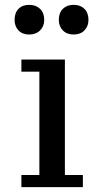

<svg xmlns="http://www.w3.org/2000/svg" viewBox="-20 -770 424 790"><path d="M40 -688Q40 -717 56 -733.5Q72 -750 100 -750Q128 -750 145 -733.5Q162 -717 162 -688Q162 -662 145 -645Q128 -628 100 -628Q72 -628 56 -645Q40 -662 40 -688ZM222 -688Q222 -717 238.5 -733.5Q255 -750 283 -750Q311 -750 327.5 -733.5Q344 -717 344 -688Q344 -662 327.5 -645Q311 -628 283 -628Q255 -628 238.5 -645Q222 -662 222 -688ZM321 0H68V-50H142V-475H68V-525H247V-50H321Z"/></svg>

Font: PT Serif Caption
Style: Regular
Weight: 400
Designer: A.Korolkova, O.Umpeleva, V.Yefimov
Foundry: ParaType Ltd
Version: Version 1.000W OFL